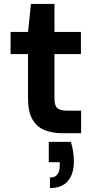

<svg xmlns="http://www.w3.org/2000/svg" viewBox="-20 -680 484 980"><path d="M299 0Q246 0 206.5 -16.5Q167 -33 145 -71.5Q123 -110 123 -177V-404H34V-517H123L138 -660H258V-517H393V-404H258V-175Q258 -141 273 -128Q288 -115 324 -115H394V0ZM235 280V226Q261 226 273 210.5Q285 195 285 163V148H229V44H342Q350 71 353.5 96Q357 121 357 144Q357 208 326.5 244Q296 280 235 280Z"/></svg>

Font: DM Sans 11pt
Style: Bold
Weight: 700
Version: Version 4.004;gftools[0.9.30]